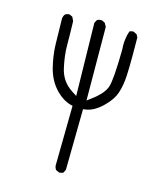

<svg xmlns="http://www.w3.org/2000/svg" viewBox="-109 -813 717 869"><g transform="rotate(15 250.0 -378.5)"><path d="M249.5 -21Q251 -20.5 254.2 -20.5Q257.3 -20.5 262 -21.7Q266.6 -22.9 271 -25.9L277.8 -40.5L281.7 -325.2L293 -326.7Q333 -332 374.5 -373.5Q408.2 -407.2 418.9 -439.9Q431.2 -476.1 433.6 -524.4Q435.5 -560.1 435.5 -613.3Q435.5 -666.5 435.1 -702.1L428.7 -714.8L413.1 -723.1Q412.1 -723.6 411.1 -723.6Q400.4 -723.6 393.1 -718.8Q382.3 -686.5 382.3 -650.9Q382.3 -641.6 383.3 -631.3V-630.9Q381.3 -486.8 369.6 -454.6Q357.9 -420.4 307.6 -382.8L286.6 -367.2L284.7 -711.4L275.4 -728.5L261.7 -735.4Q258.3 -735.8 255.4 -735.8Q244.6 -735.8 237.3 -730L230 -715.8L236.3 -375L215.8 -388.2Q163.1 -421.4 149.9 -481.9Q137.2 -538.6 137.2 -587.2Q137.2 -635.7 135.3 -698.2L126.5 -716.8L113.8 -723.1Q112.3 -723.6 111.3 -723.6Q99.1 -723.6 91.3 -717.3Q85 -709 83.5 -698.2Q84.5 -630.9 85.9 -576.2Q87.4 -522.5 101.6 -467.3Q116.7 -409.7 155.3 -371.1Q186.5 -339.8 222.2 -330.1L231.9 -327.6L228 -45.9Q229.5 -35.6 234.9 -27.8Z"/></g></svg>

Font: NaikaiFont
Style: ExtraLight
Weight: 200
Version: Version 1.89